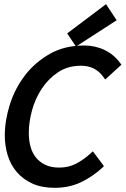

<svg xmlns="http://www.w3.org/2000/svg" viewBox="-20 -888 602 920"><path d="M484 -507 474 -521Q436 -573 368 -573Q305 -573 258.5 -542Q212 -511 180.5 -463.5Q149 -416 133.5 -359.5Q118 -303 118 -251Q118 -217 126 -186.5Q134 -156 152 -133.5Q170 -111 197.5 -98Q225 -85 264 -85Q309 -85 345 -104Q381 -123 413 -152L425 -163L478 -92L470 -84Q423 -41 367 -14.5Q311 12 242 12Q180 12 135 -8.5Q90 -29 60.5 -63.5Q31 -98 17 -143.5Q3 -189 3 -238Q3 -310 27 -386.5Q51 -463 99 -526Q147 -589 218 -629.5Q289 -670 383 -670Q436 -670 481 -648.5Q526 -627 555 -587L562 -578ZM302 -728 488 -868 539 -791 344 -665Z"/></svg>

Font: Codetta
Style: Bold Italic
Weight: 700
Italic angle: -11°
Designer: Ulrich Proeller
Foundry: PROSA GmbH
Version: Version 2.00;September 29, 2018;FontCreator 11.5.0.2427 64-b